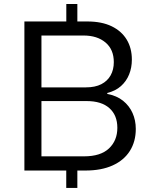

<svg xmlns="http://www.w3.org/2000/svg" viewBox="-20 -834 747 939"><path d="M99.3 0V-729H406.9Q477.7 -729 526.1 -705.5Q574.4 -682 599.6 -640.4Q624.9 -598.7 624.9 -542.4Q624.9 -503.3 611.5 -470Q598.1 -436.7 571.6 -413Q545 -389.3 504.7 -379.3V-374.6Q551.1 -365.9 581.7 -341.3Q612.3 -316.7 628.2 -281.3Q644.1 -245.9 644.1 -203.4Q644.1 -141.9 615.2 -96Q586.3 -50.1 531.2 -25.1Q476.1 0 397.9 0ZM182.7 -69.4H391Q472.1 -69.4 513 -108.1Q553.9 -146.7 553.9 -208.9Q553.9 -270.3 515.1 -305Q476.4 -339.7 403.9 -339.7H182.7ZM182.7 -406.7H399.9Q445.1 -406.7 475.4 -422.2Q505.6 -437.7 521.1 -465.6Q536.6 -493.4 536.6 -530.3Q536.6 -591.9 496.1 -626.1Q455.6 -660.3 388.4 -660.3H182.7ZM304 85V-41.4H358.3V85ZM304.3 -706.9V-814.3H358.3V-706.9Z"/></svg>

Font: Mona Sans ExtraLight
Style: Regular
Weight: 200
Designer: Deni Anggara
Foundry: GitHub
Version: Version 2.000